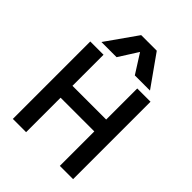

<svg xmlns="http://www.w3.org/2000/svg" viewBox="-275 -1140 1280 1280"><g transform="rotate(45 365.0 -500.0)"><path d="M524 -325H206V0H81V-730H206V-437H524V-730H649V0H524ZM291 -1000H438L594 -780H451L366 -914H364L279 -780H136Z"/></g></svg>

Font: Enso SemiBold
Style: Regular
Weight: 600
Designer: Coji Morishita
Foundry: UNDERFOREST DESIGN
Version: Version 1.000